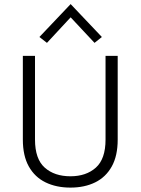

<svg xmlns="http://www.w3.org/2000/svg" viewBox="-20 -884 674 916"><path d="M89 -617.5H147V-218Q147 -125.5 193.5 -84.2Q240 -43 316 -43Q391 -43 437.2 -84.2Q483.5 -125.5 483.5 -218V-617.5H541.5V-218Q541.5 -140.5 513.2 -89.8Q485 -39 434.2 -14Q383.5 11 316 11Q248.5 11 197.2 -14Q146 -39 117.5 -89.8Q89 -140.5 89 -218ZM204 -679.5 168 -707.5 317 -864.5 466 -707.5 431 -679.5 307 -812H327Z"/></svg>

Font: Karla Light
Style: Regular
Weight: 300
Designer: Jonathan Pinhorn
Version: Version 2.004;gftools[0.9.33]